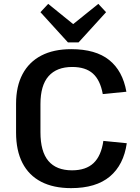

<svg xmlns="http://www.w3.org/2000/svg" viewBox="-20 -963 722 992"><path d="M347 9Q256 9 192.5 -24Q129 -57 96 -121Q63 -185 63 -278V-427Q63 -517 96.5 -580Q130 -643 193.5 -676Q257 -709 348 -709Q474 -709 544 -653Q614 -597 633 -489L511 -477Q498 -549 460 -583Q422 -617 353 -617Q273 -617 231 -569.5Q189 -522 189 -425V-280Q189 -180 230 -131.5Q271 -83 352 -83Q424 -83 463.5 -120.5Q503 -158 514 -235L635 -223Q619 -111 547.5 -51Q476 9 347 9ZM528 -900 386 -744H331L189 -900L229 -943L392 -811H324L488 -943Z"/></svg>

Font: Pathway Extreme 28pt SemiBold
Style: Regular
Weight: 600
Designer: Eduardo Rodriguez Tunni
Foundry: Eduardo Rodriguez Tunni
Version: Version 1.001;gftools[0.9.26]